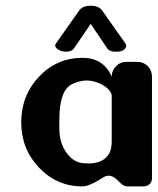

<svg xmlns="http://www.w3.org/2000/svg" viewBox="-20 -650 553 673"><path d="M338.4 -612.8Q338.4 -612.8 419.4 -498Q426.3 -488.3 417.5 -478.5Q408.2 -468.8 391.1 -468.8Q391.1 -468.8 383.8 -468.8Q363.8 -468.8 355.5 -481Q355.5 -481 297.9 -566.4L239.7 -481Q231.4 -468.8 212.4 -468.8Q193.4 -468.8 181.2 -478.3Q168.9 -487.8 176.3 -498Q176.3 -498 257.3 -612.8Q269 -629.9 297.9 -629.9Q326.7 -629.9 338.4 -612.8ZM188 -231Q188 -231 188 -198.7Q188 -147.9 214.8 -112.3Q241.7 -76.7 279.8 -77.6Q302.2 -75.2 325.2 -82Q371.6 -98.1 371.6 -152.3Q371.6 -152.3 371.6 -317.4Q362.8 -345.2 320.8 -360.8Q278.8 -377 233.4 -355.5Q188 -334.5 188 -231ZM116.7 -62.5Q54.2 -128.4 54.4 -221.9Q54.7 -315.4 116.7 -381.3Q179.7 -447.3 268.6 -447.3Q343.3 -447.3 371.6 -381.3Q371.6 -402.8 387.7 -418.9Q401.9 -433.1 423.3 -433.1Q423.3 -433.1 460.9 -433.1Q482.4 -433.1 497.6 -418.9Q512.7 -402.8 512.7 -381.3Q512.7 -381.3 512.7 -24.9Q512.7 -12.2 503.9 -4.4Q495.6 3.4 483.9 3.4Q483.9 3.4 425.3 3.4Q412.6 3.4 396 -14.2Q379.4 -31.7 366.2 -33.7Q353 -35.6 341.3 -27.8Q293 3.4 268.6 3.4Q179.7 3.4 116.7 -62.5Z"/></svg>

Font: Dyuthi
Style: Regular
Weight: 400
Designer: Hiran Venugopalan, Hussain K H and Suresh P for Sawthanthra Malayalam Computing (SMC)
Version: Version 3.0.0+20221109